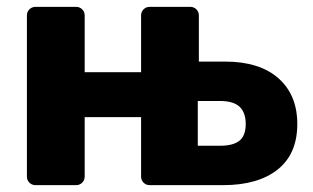

<svg xmlns="http://www.w3.org/2000/svg" viewBox="-20 -540 912 560"><path d="M83.6 0Q73 0 65.8 -7.2Q58.5 -14.5 58.5 -25.1V-494.9Q58.5 -505.5 65.8 -512.8Q73 -520 83.6 -520H201.9Q212.5 -520 219.7 -512.8Q227 -505.5 227 -494.9V-329.4H391.5V-494.9Q391.5 -505.5 398.8 -512.8Q406 -520 416.6 -520H534.9Q545.5 -520 552.7 -512.8Q560 -505.5 560 -494.9V-360.4H636.2Q737 -360.4 792.1 -311.7Q847.1 -263.1 847.1 -178.4Q847.1 -91 789.8 -45.5Q732.5 0 630.6 0H416.6Q406 0 398.8 -7.2Q391.5 -14.5 391.5 -25.1V-198.3H227V-25.1Q227 -14.5 219.7 -7.2Q212.5 0 201.9 0ZM556.9 -114.9H621.5Q660.2 -114.9 678.5 -129.7Q696.7 -144.5 696.7 -178.4Q696.7 -211.5 678.9 -228.5Q661 -245.5 621.5 -245.5H556.9Z"/></svg>

Font: Rubik Light
Style: Regular
Weight: 300
Designer: Hubert and Fischer
Foundry: Hubert and Fischer
Version: Version 2.300;gftools[0.9.30]